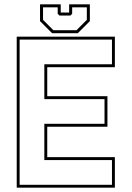

<svg xmlns="http://www.w3.org/2000/svg" viewBox="-20 -870 610 890"><path d="M57.5 0V-700H512.5V-558.5H199V-424H478V-282.5H199V-141.5H512.5V0ZM71 -13.5H499V-128H185.5V-296H464.5V-410.5H185.5V-572H499V-686.5H71ZM221.5 -716 165.5 -772V-850H261.5V-812H300.5V-850H396.5V-772L340.5 -716ZM227.5 -730H334.5L382.5 -778V-836H314.5V-806L306.5 -798H255.5L247.5 -806V-836H179.5V-778Z"/></svg>

Font: Tourney Thin
Style: Regular
Weight: 100
Designer: Tyler Finck
Foundry: Etcetera Type Co
Version: Version 1.015